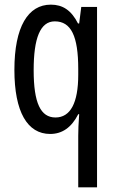

<svg xmlns="http://www.w3.org/2000/svg" viewBox="-20 -567 502 827"><path d="M317 18V240H398V-537H330L321 -466H316C287 -523 250 -547 199 -547C101 -547 42 -452 42 -266C42 -85 98 10 196 10C248 10 288 -18 317 -75H321C318 -35 317 -4 317 18ZM219 -61C155 -61 125 -123 125 -265C125 -402 153 -475 216 -475C286 -475 317 -412 317 -270V-245C317 -123 283 -61 219 -61Z"/></svg>

Font: Noto Sans Myanmar UI ExtraCondensed
Style: Regular
Weight: 400
Width: 2
Designer: Monotype Design Team
Foundry: Monotype Imaging Inc.
Version: Version 2.103